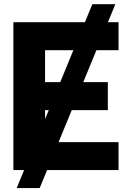

<svg xmlns="http://www.w3.org/2000/svg" viewBox="-20 -831 645 938"><path d="M506.8 -429.7H386.7L451.2 -585.9H559.1V-722.7H507.3L543.5 -810.5H431.2L395 -722.7H45.4V0H97.7L61.5 87.9H173.8L210 0H559.1V-136.7H266.1L330.6 -293H506.8ZM200.2 -429.7V-585.9H338.4L274.4 -429.7ZM200.2 -293H218.3L200.2 -249.5Z"/></svg>

Font: Giphurs ExtraBold
Style: Regular
Weight: 800
Version: Version 1.000